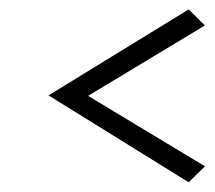

<svg xmlns="http://www.w3.org/2000/svg" viewBox="-20 -416 445 398"><path d="M80.6 -218.3 371.1 -38.1 404.8 -71.3 162.6 -217.3 404.8 -363.3 371.1 -396.5Z"/></svg>

Font: ML-NILA01_NewLipi
Style: Regular
Weight: 400
Designer: CLT@C-DIT
Version: Version ML-NILA01_NewLipi 2.